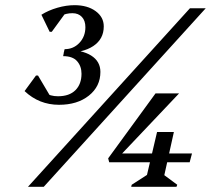

<svg xmlns="http://www.w3.org/2000/svg" viewBox="-20 -722 830 742"><path d="M208 -317Q131 -317 75 -370L119 -430H127L182 -337L124 -347V-404Q131 -379 152.5 -364.5Q174 -350 204 -350Q248 -350 271.5 -373.5Q295 -397 295 -437Q295 -466 278 -485.5Q261 -505 224 -505L229 -530Q296 -530 332 -507.5Q368 -485 368 -444Q368 -388 323.5 -352.5Q279 -317 208 -317ZM226 -517 230 -532Q264 -532 287 -556.5Q310 -581 310 -617Q310 -642 296.5 -656.5Q283 -671 260 -671Q211 -671 174 -628L198 -684H242L180 -599H172L140 -665Q167 -682 201.5 -692Q236 -702 268 -702Q318 -702 349.5 -679Q381 -656 381 -620Q381 -571 340.5 -544Q300 -517 226 -517ZM88 0 714 -690H775L149 0ZM402 -95 398 -110 581 -361H672L436 -112V-95ZM402 -95 424 -129H722L713 -95ZM487 0 489 -8 548 -46 587 -212H652L615 -45L665 -8L662 0Z"/></svg>

Font: Platypi Light Light
Style: Italic
Weight: 300
Italic angle: -13°
Version: Version 1.200